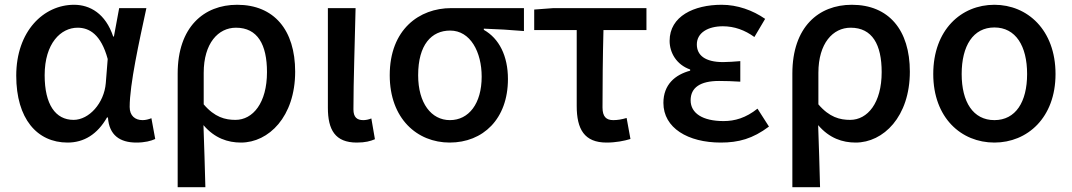

<svg xmlns="http://www.w3.org/2000/svg" viewBox="-20 -584 4488 804"><path d="M263 13C332 13 388 -22 428 -92H432C437 -18 482 13 551 13C587 13 613 6 630 -2L614 -89C602 -84 589 -81 577 -81C546 -81 523 -99 523 -136C523 -231 563 -411 593 -550H479L457 -431H454C422 -527 357 -564 290 -564C163 -564 48 -454 48 -267C48 -87 135 13 263 13ZM288 -82C212 -82 167 -147 167 -269C167 -403 235 -468 305 -468C354 -468 403 -440 431 -337L423 -236C416 -152 353 -82 288 -82Z M724 200H840C838 108 835 35 832 -60C879 -5 934 13 989 13C1105 13 1216 -95 1216 -284C1216 -458 1128 -564 973 -564C834 -564 724 -471 724 -276ZM966 -82C923 -82 879 -93 833 -147V-279C833 -403 894 -468 968 -468C1059 -468 1098 -397 1098 -282C1098 -153 1039 -82 966 -82Z M1474 13C1510 13 1531 7 1550 -1L1535 -88C1523 -83 1511 -81 1501 -81C1475 -81 1460 -93 1460 -126C1460 -246 1466 -407 1469 -550H1353V-133C1353 -41 1383 13 1474 13Z M1863 13C2002 13 2107 -85 2107 -253C2107 -350 2070 -423 2006 -459V-464C2066 -462 2113 -459 2174 -454V-550H1869C1736 -550 1612 -461 1612 -269C1612 -87 1727 13 1863 13ZM1864 -81C1786 -81 1731 -152 1731 -269C1731 -397 1787 -456 1865 -456C1950 -456 1997 -366 1997 -263C1997 -150 1943 -81 1864 -81Z M2520 13C2559 13 2594 6 2620 -2L2604 -90C2584 -84 2566 -81 2548 -81C2519 -81 2503 -95 2503 -134C2503 -230 2504 -343 2507 -458H2687V-550H2297L2217 -544V-458H2395V-140C2395 -43 2427 13 2520 13Z M2998 13C3073 13 3132 -3 3200 -54L3152 -129C3103 -90 3057 -77 3010 -77C2922 -77 2872 -110 2872 -164C2872 -217 2912 -245 2991 -245C3019 -245 3048 -244 3080 -242V-328C3053 -326 3030 -324 3008 -324C2932 -324 2898 -353 2898 -398C2898 -447 2945 -474 3007 -474C3055 -474 3099 -458 3139 -429L3184 -505C3132 -541 3068 -564 3002 -564C2886 -564 2784 -516 2784 -413C2784 -363 2813 -313 2870 -293V-288C2807 -271 2758 -230 2758 -153C2758 -48 2861 13 2998 13Z M3298 200H3414C3412 108 3409 35 3406 -60C3453 -5 3508 13 3563 13C3679 13 3790 -95 3790 -284C3790 -458 3702 -564 3547 -564C3408 -564 3298 -471 3298 -276ZM3540 -82C3497 -82 3453 -93 3407 -147V-279C3407 -403 3468 -468 3542 -468C3633 -468 3672 -397 3672 -282C3672 -153 3613 -82 3540 -82Z M4144 13C4282 13 4400 -91 4400 -274C4400 -459 4282 -564 4144 -564C4005 -564 3888 -459 3888 -274C3888 -91 4005 13 4144 13ZM4144 -81C4055 -81 4007 -157 4007 -274C4007 -392 4055 -469 4144 -469C4233 -469 4281 -392 4281 -274C4281 -157 4233 -81 4144 -81Z"/></svg>

Font: Noto Sans T Chinese Medium
Style: Regular
Weight: 500
Designer: Ryoko NISHIZUKA (kana & ideographs); Paul D. Hunt (Latin, Greek & Cyrillic); Wenlong ZHANG (bopomofo); Sandoll Communica
Foundry: Adobe Systems Incorporated
Version: Version 1.000;PS 1;hotconv 1.0.78;makeotf.lib2.5.61930